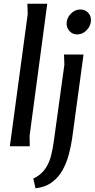

<svg xmlns="http://www.w3.org/2000/svg" viewBox="-20 -786 509 1032"><path d="M234 -766 139 -56 140 0H33L129 -711L127 -766ZM469 -678Q469 -649 447 -625Q425 -601 395 -601Q370 -601 354 -618.5Q338 -636 338 -659Q338 -688 360 -711.5Q382 -735 412 -735Q437 -735 453 -718.5Q469 -702 469 -678ZM429 -493 368 -44Q362 -1 350 44Q338 89 316.5 128Q295 167 259.5 193.5Q224 220 171 226L159 174Q201 154 223 121.5Q245 89 254.5 50.5Q264 12 269 -25L326 -438L324 -493Z"/></svg>

Font: Rosario SemiBold
Style: Italic
Weight: 600
Italic angle: -8.05°
Designer: Hector Gatti
Foundry: Omnibus Type
Version: Version 1.101; ttfautohint (v1.8.1.43-b0c9)